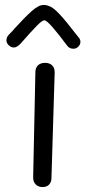

<svg xmlns="http://www.w3.org/2000/svg" viewBox="-20 -760 354 776"><path d="M114 -42 123 -468Q123 -486 133.5 -496Q144 -506 162 -506Q180 -506 190.5 -496Q201 -486 201 -468L188 -41Q188 -24 178.5 -14Q169 -4 152 -4Q135 -4 124.5 -14.5Q114 -25 114 -42ZM251 -576Q217 -622 192.5 -650Q168 -678 159 -678Q151 -678 130 -657Q109 -636 67 -588Q50 -568 36 -568Q25 -568 15.5 -577Q6 -586 6 -597Q6 -610 16 -620Q32 -636 41 -647Q79 -689 107.5 -714.5Q136 -740 156 -740Q182 -740 207 -716.5Q232 -693 269 -645L296 -611Q305 -602 305 -591Q305 -580 296.5 -571.5Q288 -563 277 -563Q260 -563 251 -576Z"/></svg>

Font: Mali
Style: Regular
Weight: 400
Version: Version 1.000; ttfautohint (v1.6)